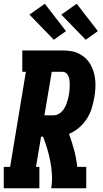

<svg xmlns="http://www.w3.org/2000/svg" viewBox="-31 -1004 551 1024"><path d="M-11 0V-114H23L107 -621H88V-735H302Q325 -735 347.5 -731.5Q370 -728 390 -718Q410 -708 425.5 -693.5Q441 -679 451.5 -660.5Q462 -642 468.5 -620.5Q475 -599 477 -576.5Q479 -554 477.5 -531Q476 -508 472 -485Q467 -455 458 -426Q449 -397 432 -370.5Q415 -344 390.5 -323Q366 -302 337 -290Q353 -247 364.5 -203.5Q376 -160 381 -114H429V0H242Q248 -36 246 -72Q244 -108 237.5 -142.5Q231 -177 221 -210Q211 -243 199 -275H188L161 -114H179V0ZM256 -389Q268 -389 279.5 -395Q291 -401 300 -410.5Q309 -420 315 -431.5Q321 -443 325 -454.5Q329 -466 332 -478Q335 -490 337 -502Q339 -514 340 -526Q341 -538 341 -550Q341 -562 340 -573.5Q339 -585 335 -595.5Q331 -606 322.5 -613.5Q314 -621 302 -621H245L206 -389ZM426 -792 296 -926 378 -984 491 -838ZM256 -792 126 -926 208 -984 321 -838Z"/></svg>

Font: Iosevka Curly Slab HvObl
Style: Regular
Weight: 900
Italic angle: -9°
Monospace: yes
Designer: Belleve Invis
Foundry: Belleve Invis
Version: Version 11.1.0; ttfautohint (v1.8.3)